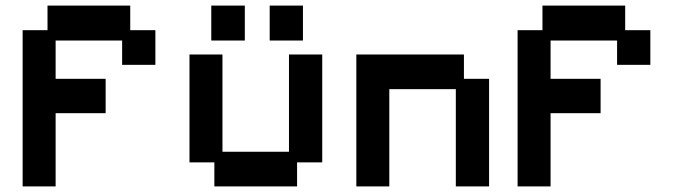

<svg xmlns="http://www.w3.org/2000/svg" viewBox="-20 -656 2408 687"><path d="M61 11V-548H150V-636H446V-548H536V-424H417V-511H179V-374H358V-251H179V11Z M747 11V-75H658V-461H776V-113H1014V-461H1133V-75H1043V11ZM736 -511V-636H856V-511ZM945 -511V-636H1064V-511Z M1255 11V-461H1640V-374H1730V11H1611V-337H1373V11Z M1832 11V-548H1921V-636H2217V-548H2307V-424H2188V-511H1950V-374H2129V-251H1950V11Z"/></svg>

Font: Pixelify Sans SemiBold
Style: Regular
Weight: 600
Designer: Stefie Justprince
Foundry: Typecalism Foundryline
Version: Version 1.000